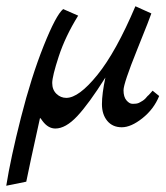

<svg xmlns="http://www.w3.org/2000/svg" viewBox="-22 -413 531 614"><path d="M466 -123 487 -106Q470 -64 433.5 -35Q397 -6 367.5 -6Q338 -6 321 -26.5Q304 -47 304 -80Q304 -113 315 -165Q262 -81 225 -41.5Q188 -2 155 -2Q132 -2 114 -26Q108 -35 106 -36Q71 122 62 168L-2 181Q12 93 45 -37Q78 -167 117.5 -266Q157 -365 180 -384L228 -363Q187 -297 166 -233Q145 -169 145 -147.5Q145 -126 158.5 -113Q172 -100 190 -100Q230 -100 289.5 -173.5Q349 -247 411 -393L462 -370Q460 -362 416.5 -254Q373 -146 373 -124.5Q373 -103 382.5 -92Q392 -81 401.5 -81Q411 -81 416 -82Q421 -83 426 -86Q431 -89 434.5 -91Q438 -93 443 -98L450 -106Q453 -108 458.5 -114.5Q464 -121 466 -123Z"/></svg>

Font: Marck Script
Style: Regular
Weight: 400
Designer: Denis Masharov, Marck Fogel
Foundry: Denis Masharov
Version: Version 1.002